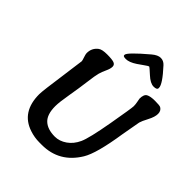

<svg xmlns="http://www.w3.org/2000/svg" viewBox="-250 -1067 1218 1218"><g transform="rotate(45 359.0 -458.0)"><path d="M523.4 -898.9Q605 -810.1 605 -777.8V-774.4Q605 -758.3 575.2 -758.3Q545.4 -758.3 507.1 -793.7Q468.8 -829.1 464.8 -829.1Q460.9 -829.1 434.6 -810.3Q408.2 -791.5 397.9 -784.7Q356.9 -757.3 325.7 -757.3L322.3 -757.8Q302.2 -757.8 302.2 -768.1V-771Q302.2 -792.5 421.9 -893.6Q453.1 -919.9 478.8 -919.9Q504.4 -919.9 523.4 -898.9ZM356.4 -90.8Q397.5 -90.8 435.5 -117.2Q473.6 -143.6 495.4 -191.2Q517.1 -238.8 545.7 -401.4Q574.2 -564 574.2 -581.5Q574.2 -599.1 570.1 -618.7Q565.9 -638.2 565.9 -641.1Q565.9 -679.7 585 -690.4Q604 -701.2 645.8 -701.2Q687.5 -701.2 696.8 -695.8Q717.8 -683.6 717.8 -656Q717.8 -628.4 697 -589.1Q676.3 -549.8 671.9 -532.7L649.4 -407.2Q618.2 -203.1 575.7 -133.8Q491.7 4.4 335.4 4.4H315.9Q314.5 4.4 313 4.4Q269 4.4 226.6 -9.8Q96.2 -52.7 96.2 -211.9Q96.2 -241.2 120.6 -412.1L127.4 -462.9Q139.2 -543.9 139.2 -550Q139.2 -556.2 131.8 -577.6Q124.5 -599.1 124.5 -608.4Q124.5 -654.8 160.2 -681.6Q177.7 -694.8 222.7 -694.8Q267.6 -694.8 284.9 -688.2Q302.2 -681.6 302.2 -663.6Q302.2 -645.5 289.8 -618.9Q277.3 -592.3 271 -569.8Q264.6 -547.4 256.3 -482.2Q248 -417 234.9 -341.1Q221.7 -265.1 221.7 -230Q221.7 -155.3 256.6 -123Q291.5 -90.8 356.4 -90.8Z"/></g></svg>

Font: Averia Libre
Style: Bold Italic
Weight: 700
Italic angle: -6.90001°
Version: Version 1.002